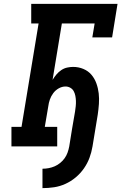

<svg xmlns="http://www.w3.org/2000/svg" viewBox="-20 -755 640 990"><path d="M199 215V115Q215 115 231 112Q247 109 262 102.5Q277 96 290.5 85Q304 74 313.5 60.5Q323 47 328.5 31.5Q334 16 337 0Q344 -45 351.5 -90Q359 -135 367 -180Q369 -194 370.5 -207.5Q372 -221 371.5 -234.5Q371 -248 368.5 -261Q366 -274 360 -285Q354 -296 342.5 -302.5Q331 -309 318 -309Q300 -309 283 -299.5Q266 -290 254.5 -274.5Q243 -259 237 -241.5Q231 -224 229 -207L211 -101H275V0H39V-101H91L179 -634H141V-735H586L558 -562H456L468 -634H299L251 -343Q260 -358 271 -371Q282 -384 296 -393.5Q310 -403 326 -406.5Q342 -410 357 -410Q385 -410 410 -399.5Q435 -389 451.5 -369.5Q468 -350 477 -325Q486 -300 489 -273.5Q492 -247 490 -219Q488 -191 484 -164L457 0Q452 30 441.5 58.5Q431 87 413 113Q395 139 370.5 159.5Q346 180 317.5 193Q289 206 259 210.5Q229 215 199 215Z"/></svg>

Font: Iosevka Etoile Oblique
Style: Bold
Weight: 700
Italic angle: -9°
Designer: Belleve Invis
Foundry: Belleve Invis
Version: Version 15.5.2; ttfautohint (v1.8.4)